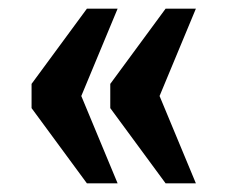

<svg xmlns="http://www.w3.org/2000/svg" viewBox="-20 -492 526 444"><path d="M363 -68H433L349 -270L433 -472H363L235 -298V-242ZM181 -68H252L168 -270L252 -472H181L53 -298V-242Z"/></svg>

Font: Noto Serif Myanmar ExtraCondensed Black
Style: Regular
Weight: 900
Width: 2
Designer: Ben Mitchell and the Monotype Design Team
Foundry: Monotype Imaging Inc.
Version: Version 2.106